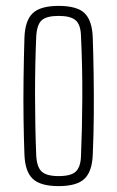

<svg xmlns="http://www.w3.org/2000/svg" viewBox="-20 -626 398 652"><path d="M179 6Q117 6 91 -19Q65 -44 63 -101Q61 -151 60 -219Q59 -287 60 -360.5Q61 -434 63 -498Q65 -556 91 -581Q117 -606 179 -606Q242 -606 267.5 -581Q293 -556 295 -498Q297 -441 298 -374Q299 -307 298.5 -237Q298 -167 295 -101Q293 -44 267 -19Q241 6 179 6ZM179 -28Q222 -28 238 -44Q254 -60 255 -96Q259 -188 259.5 -294.5Q260 -401 255 -504Q254 -542 237 -557Q220 -572 179 -572Q138 -572 121.5 -557Q105 -542 103 -501Q99 -411 99 -305Q99 -199 103 -98Q105 -59 121.5 -43.5Q138 -28 179 -28Z"/></svg>

Font: Big Shoulders Text Thin
Style: Regular
Weight: 100
Designer: Patric King
Foundry: XO Type Co
Version: Version 1.000; ttfautohint (v1.8.2)